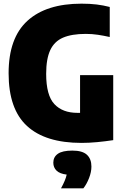

<svg xmlns="http://www.w3.org/2000/svg" viewBox="-20 -770 680 1048"><path d="M425 10Q228 10 127.5 -82.2Q27 -174.5 27 -370Q27 -563 129.8 -656.5Q232.5 -750 425 -750Q471.5 -750 507.8 -745.5Q544 -741 579 -732V-568Q545.5 -575.5 514 -580.2Q482.5 -585 448 -585Q371.5 -585 324 -564.5Q276.5 -544 254.2 -496.2Q232 -448.5 232 -367Q232 -249.5 276.8 -201.8Q321.5 -154 403 -154Q410 -154 417 -154V-360H598V-5Q555.5 1.5 510.2 5.8Q465 10 425 10ZM313 258Q325.5 235 333 217.2Q340.5 199.5 344 183Q306 178.5 288.5 161.2Q271 144 271 118Q271 87 295.8 69.5Q320.5 52 375 52Q430 52 454.5 74.8Q479 97.5 479 139Q479 169 466 202.2Q453 235.5 435 258Z"/></svg>

Font: Encode Sans Cnd Black
Style: Regular
Weight: 900
Width: 3
Designer: Multiple Designers
Foundry: Impallari Type
Version: Version 3.002; ttfautohint (v1.8.3) -l 8 -r 50 -G 200 -x 14 